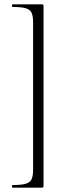

<svg xmlns="http://www.w3.org/2000/svg" viewBox="-20 -745 314 882"><path d="M171 117H38Q35 117 35 111Q35 105 38 105Q79 105 98.5 99Q118 93 125 78.5Q132 64 132 34V-642Q132 -672 125 -686.5Q118 -701 98.5 -707Q79 -713 38 -713Q35 -713 35 -719Q35 -725 38 -725H171Q177 -725 178.5 -723.5Q180 -722 180 -715V106Q180 113 178.5 115Q177 117 171 117Z"/></svg>

Font: Cormorant SC Light
Style: Regular
Weight: 300
Designer: Christian Thalmann (Catharsis Fonts)
Foundry: Catharsis Fonts
Version: Version 4.000